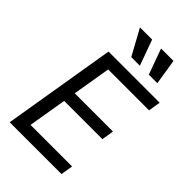

<svg xmlns="http://www.w3.org/2000/svg" viewBox="-282 -1066 1165 1165"><g transform="rotate(45 301.0 -483.0)"><path d="M42.6 0H487.2L500 -78.1H143.5L184.7 -325.3H512.8L525.6 -403.4H197.4L238.6 -649.1H589.5L602.3 -727.3H163.4ZM194.6 -965.9 284.8 -801.1H358.7L299 -965.9ZM375.7 -965.9 435.4 -801.1H508.5L482.2 -965.9Z"/></g></svg>

Font: Magic Ui Pro
Style: Italic
Weight: 400
Italic angle: -9.39999°
Designer: Stefan Endress, Andreas Faust
Version: Version 1.000;FEAKit 1.0